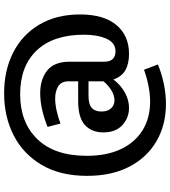

<svg xmlns="http://www.w3.org/2000/svg" viewBox="32 -728 807 910"><g transform="rotate(-90 435.0 -272.5)"><path d="M398 111Q298 111 221 66Q144 21 100.5 -62.5Q57 -146 57 -263Q57 -390 109 -478Q161 -566 249.5 -611Q338 -656 448 -656Q557 -656 641.5 -613Q726 -570 774 -489Q822 -408 822 -296Q822 -184 772 -124Q722 -64 635 -64Q588 -64 557.5 -81.5Q527 -99 514 -138Q488 -104 452.5 -84Q417 -64 379 -64Q332 -64 297.5 -95.5Q263 -127 263 -186Q263 -241 298 -273Q333 -305 410 -305H505V-351Q505 -385 481.5 -399.5Q458 -414 424 -414Q397 -414 365.5 -407Q334 -400 305 -389L289 -450Q331 -467 371.5 -476Q412 -485 449 -485Q514 -485 556 -452Q598 -419 598 -346V-183Q598 -154 611 -141Q624 -128 647 -128Q688 -128 707 -171Q726 -214 726 -277Q726 -423 651.5 -501.5Q577 -580 444 -580Q310 -580 231 -498.5Q152 -417 152 -264Q152 -171 183 -104Q214 -37 272 -0.5Q330 36 409 36Q444 36 482.5 28.5Q521 21 560 7L585 73Q538 92 490.5 101.5Q443 111 398 111ZM415 -133Q438 -133 461.5 -147Q485 -161 505 -185V-256H437Q396 -256 379 -240.5Q362 -225 362 -195Q362 -165 377 -149Q392 -133 415 -133Z"/></g></svg>

Font: Bitter SemiBold
Style: Regular
Weight: 600
Designer: Sol Matas, and Bitter project Authors
Foundry: Sol Matas
Version: Version 2.001